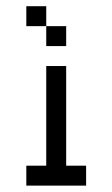

<svg xmlns="http://www.w3.org/2000/svg" viewBox="-20 -582 352 602"><path d="M62.5 -562.5V-500H125V-562.5ZM125 -500V-437.5H187.5V-500ZM125 -375V-62.5H62.5V0H250V-62.5H187.5V-375Z"/></svg>

Font: Medodica
Style: Regular
Weight: 400
Version: Version 001.000